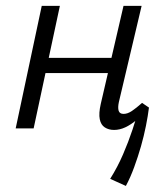

<svg xmlns="http://www.w3.org/2000/svg" viewBox="-20 -434 554 649"><path d="M365.6 5.2Q347.5 5.2 334.3 -3.3Q321.1 -11.7 317.2 -31.1Q313.3 -50.5 320.5 -82.3L397.5 -414.2H458.7L381.8 -89Q377.8 -70.5 381 -59.8Q384.2 -49 397.7 -49Q411.2 -49 425.9 -58.9Q440.6 -68.8 460.2 -86.2L483.5 -70.4Q462.7 -46.5 442.7 -29.5Q422.6 -12.5 403.5 -3.6Q384.5 5.2 365.6 5.2ZM33 0 121.1 -414.2H182.4L93.7 0ZM100.7 -187.1 111.5 -238.5H391L379.7 -187.1ZM405.5 194.5 352.4 170.5Q377.4 130.7 395.8 88Q414.2 45.4 427.7 4.7Q441.3 -35.9 449.9 -68.5L483.5 -70.4Q480.1 -42.5 473.3 -8.5Q466.5 25.5 456.5 60.7Q446.4 96 433.7 130.6Q421.1 165.3 405.5 194.5Z"/></svg>

Font: Ysabeau
Style: Bold Italic
Weight: 700
Italic angle: -12°
Designer: Christian Thalmann (Catharsis Fonts)
Version: Version 2.002